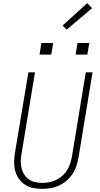

<svg xmlns="http://www.w3.org/2000/svg" viewBox="-20 -1196 640 1224"><path d="M250 8Q220 8 191.5 2.5Q163 -3 140 -18Q117 -33 101 -55.5Q85 -78 77.5 -105Q70 -132 70 -161.5Q70 -191 75 -220L161 -735H203L117 -214Q113 -191 112.5 -167.5Q112 -144 117.5 -122.5Q123 -101 135 -82.5Q147 -64 164.5 -52Q182 -40 204.5 -35Q227 -30 250 -30Q272 -30 294.5 -34.5Q317 -39 338 -49Q359 -59 377 -75Q395 -91 407.5 -110.5Q420 -130 427 -152Q434 -174 438 -195L527 -735H570L480 -189Q475 -163 466.5 -136.5Q458 -110 442 -86.5Q426 -63 404 -44Q382 -25 356 -13Q330 -1 303 3.5Q276 8 250 8ZM462 -848 474 -922H549L537 -848ZM232 -848 244 -922H319L307 -848ZM405 -1007 379 -1033 536 -1176 567 -1144Z"/></svg>

Font: Iosevka SS04 XLt Ex Obl
Style: Regular
Weight: 200
Width: 7
Italic angle: -9°
Monospace: yes
Designer: Belleve Invis
Foundry: Belleve Invis
Version: Version 19.0.0; ttfautohint (v1.8.4)